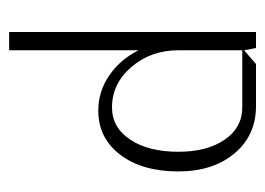

<svg xmlns="http://www.w3.org/2000/svg" viewBox="-100 -280 580 420"><g transform="rotate(90 190.0 -70.0)"><path d="M50 -340H85L90 -314L120 -340H212Q276 -340 315.5 -293Q355 -246 355 -170Q355 -91 318.5 -43Q282 5 222 5Q180 5 145 -19Q110 -43 90 -83V200H50ZM90 -310V-170Q90 -110 126.5 -67.5Q163 -25 215 -25Q259 -25 285.5 -65Q312 -105 312 -170Q312 -233 285.5 -271.5Q259 -310 215 -310Z"/></g></svg>

Font: Glametrix
Style: Light
Weight: 300
Designer: gluk
Foundry: gluk
Version: Version 0.40